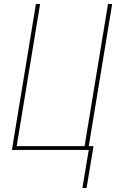

<svg xmlns="http://www.w3.org/2000/svg" viewBox="-20 -755 616 967"><path d="M395 192H416L451 -19H427L545 -735H524L406 -19H64L182 -735H161L40 0H427Z"/></svg>

Font: Iosevka Sparkle Thin Oblique
Style: Regular
Weight: 100
Italic angle: -9°
Designer: Belleve Invis
Foundry: Belleve Invis
Version: Version 4.5.0; ttfautohint (v1.8.3)